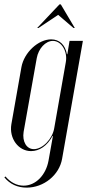

<svg xmlns="http://www.w3.org/2000/svg" viewBox="-54 -683 421 878"><path d="M116 -555H122L212 -615L282 -555H288L224 -663H218ZM254 -435H252C244 -479 217 -503 180 -503C121 -503 56 -443 44 -376L-2 -115C-13 -50 30 8 88 8C126 8 162 -16 186 -61H188L168 51C156 118 109 166 54 166C23 166 -6 151 -29 124L-34 128C-9 159 26 175 68 175C146 175 217 118 230 43L325 -496H264ZM54 -80 114 -417C122 -461 154 -496 188 -496C227 -496 256 -448 247 -399L194 -97C186 -48 141 -1 101 -1C67 -1 47 -36 54 -80Z"/></svg>

Font: Moniqa Ita Display
Style: Italic
Weight: 400
Italic angle: -10°
Designer: Rajesh Rajput
Foundry: Rajesh Rajput
Version: Version 1.000